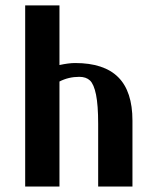

<svg xmlns="http://www.w3.org/2000/svg" viewBox="-20 -680 571 700"><path d="M71.8 0ZM196.8 -382.8V0H71.8V-660.2H196.8V-442.9Q230.5 -450.2 253.9 -450.2Q359.4 -450.2 411.1 -398.4Q462.9 -346.7 462.9 -240.2V0H337.9V-228Q337.9 -296.9 330.1 -335Q322.3 -373 308.1 -386.5Q293.9 -399.9 269 -399.9Q230 -399.9 196.8 -382.8Z"/></svg>

Font: Pfennig
Style: Bold
Weight: 700
Version: Version 20120410 ; ttfautohint (v0.8)